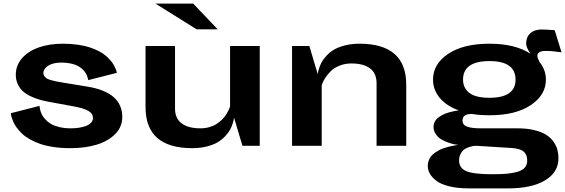

<svg xmlns="http://www.w3.org/2000/svg" viewBox="-20 -811 3144 1068"><path d="M200.2 -222.2Q200.2 -219.7 200.4 -215.1Q200.7 -210.4 204.1 -197.5Q207.5 -184.6 213.4 -172.9Q219.2 -161.1 232.4 -146.7Q245.6 -132.3 263.2 -121.8Q280.8 -111.3 309.6 -104.2Q338.4 -97.2 374 -97.2Q426.8 -97.2 461.9 -112.1Q497.1 -127 497.1 -154.8Q497.1 -179.7 470.9 -194.6Q444.8 -209.5 384.8 -220.2L254.9 -244.1Q225.1 -249.5 201.2 -256.3Q177.2 -263.2 151.4 -275.1Q125.5 -287.1 108.2 -302.7Q90.8 -318.4 79.3 -342Q67.9 -365.7 67.9 -395Q67.9 -448.2 103.3 -488Q138.7 -527.8 197.5 -547.9Q256.3 -567.9 330.1 -567.9Q374.5 -567.9 413.1 -562.3Q451.7 -556.6 479.5 -547.4Q507.3 -538.1 530.8 -525.9Q554.2 -513.7 569.3 -500.2Q584.5 -486.8 595.9 -473.4Q607.4 -460 613.8 -447.8Q620.1 -435.5 624 -426.3Q627.9 -417 628.9 -411.1L629.9 -405.8L470.2 -365.2Q470.2 -367.2 469.7 -370.8Q469.2 -374.5 465.8 -384.5Q462.4 -394.5 457 -403.8Q451.7 -413.1 440.4 -424.3Q429.2 -435.5 414.6 -443.6Q399.9 -451.7 376 -457.3Q352.1 -462.9 323.2 -462.9Q274.4 -462.9 247.8 -445.3Q221.2 -427.7 221.2 -404.8Q221.2 -395 226.6 -387.5Q231.9 -379.9 239.5 -375Q247.1 -370.1 262.5 -365.7Q277.8 -361.3 290.8 -358.6Q303.7 -356 327.1 -352.1L466.8 -329.1Q660.2 -297.4 660.2 -160.2Q660.2 -105.5 621.1 -65.7Q582 -25.9 517.8 -6.3Q453.6 13.2 372.1 13.2Q320.8 13.2 276.9 6.6Q232.9 0 201.7 -11.2Q170.4 -22.5 144.5 -37.1Q118.7 -51.8 102.3 -67.9Q85.9 -84 73.7 -100.1Q61.5 -116.2 55.2 -130.9Q48.8 -145.5 45.2 -156.7Q41.5 -168 41 -174.8L40 -181.2Z M844.7 -791H1054.7L1190.9 -647.9H1073.7ZM953.6 -555.2V-207Q953.6 -152.3 990.2 -124.8Q1026.9 -97.2 1094.7 -97.2Q1121.6 -97.2 1145 -104Q1168.5 -110.8 1184.8 -121.6Q1201.2 -132.3 1214.6 -145.3Q1228 -158.2 1236.1 -171.1Q1244.1 -184.1 1249.8 -194.8Q1255.4 -205.6 1257.3 -212.4L1259.8 -219.2V-555.2H1424.8V0H1328.6L1281.7 -157.2Q1281.2 -153.8 1280.5 -147.7Q1279.8 -141.6 1274.2 -123.8Q1268.6 -106 1260 -89.8Q1251.5 -73.7 1233.4 -54.2Q1215.3 -34.7 1192.1 -20.5Q1168.9 -6.3 1131.8 3.4Q1094.7 13.2 1049.8 13.2Q789.6 13.2 789.6 -214.8V-555.2Z M2074.7 0V-348.1Q2074.7 -402.8 2038.6 -430.4Q2002.4 -458 1934.6 -458Q1897.9 -458 1867.4 -445.3Q1836.9 -432.6 1819.6 -414.8Q1802.2 -397 1790.3 -379.2Q1778.3 -361.3 1773.9 -348.6L1769.5 -335.9V0H1604.5V-555.2H1700.7L1747.6 -397.9Q1748 -401.4 1748.8 -407.5Q1749.5 -413.6 1755.1 -431.4Q1760.7 -449.2 1769.3 -465.1Q1777.8 -481 1795.9 -500.7Q1814 -520.5 1837.2 -534.4Q1860.4 -548.3 1897.5 -558.1Q1934.6 -567.9 1979.5 -567.9Q2239.7 -567.9 2239.7 -339.8V0Z M2704.6 -169.9Q2647.9 -169.9 2607.4 -176.8Q2552.7 -179.2 2552.7 -140.1Q2552.7 -116.7 2577.4 -106.9Q2602.1 -97.2 2653.8 -97.2H2858.4Q2911.1 -97.2 2952.1 -87.2Q2993.2 -77.1 3018.1 -61.3Q3043 -45.4 3058.8 -22.9Q3074.7 -0.5 3080.6 22Q3086.4 44.4 3086.4 69.8Q3086.4 147.5 3012 192.1Q2937.5 236.8 2808.6 236.8H2587.4Q2524.9 236.8 2478.5 225.3Q2432.1 213.9 2407.2 194.6Q2382.3 175.3 2370.8 154.5Q2359.4 133.8 2359.4 110.8Q2359.4 95.2 2365 81.1Q2370.6 66.9 2378.7 56.9Q2386.7 46.9 2400.4 37.8Q2414.1 28.8 2425 22.9Q2436 17.1 2452.9 12Q2469.7 6.8 2478.8 4.4Q2487.8 2 2502.9 -0.7Q2518.1 -3.4 2520.3 -3.7Q2522.5 -3.9 2530.8 -4.9Q2523.4 -5.4 2510.7 -7.6Q2498 -9.8 2476.3 -17.1Q2454.6 -24.4 2436.5 -34.7Q2418.5 -44.9 2405 -63.5Q2391.6 -82 2391.6 -105Q2391.6 -121.6 2399.2 -135.3Q2406.7 -148.9 2419.9 -158.4Q2433.1 -168 2447.5 -174.8Q2461.9 -181.6 2479.2 -186.3Q2496.6 -190.9 2508.1 -193.1Q2519.5 -195.3 2531.7 -196.8Q2462.9 -222.2 2425.8 -266.8Q2388.7 -311.5 2388.7 -368.2Q2388.7 -455.1 2473.1 -511.5Q2557.6 -567.9 2702.6 -567.9Q2844.7 -567.9 2930.7 -512.2Q2906.7 -547.9 2906.7 -567.9Q2906.7 -605 2929.9 -626Q2953.1 -647 2993.7 -647Q3011.7 -647 3065.4 -643.1L3103.5 -520Q3051.3 -527.8 3017.6 -527.8Q2990.2 -527.8 2978.8 -519.8Q2967.3 -511.7 2969 -498.8Q2970.7 -485.8 2981.4 -465.8Q3016.6 -421.9 3016.6 -368.2Q3016.6 -282.2 2932.1 -226.1Q2847.7 -169.9 2704.6 -169.9ZM2555.7 -368.2Q2555.7 -321.8 2590.6 -294.4Q2625.5 -267.1 2702.6 -267.1Q2847.7 -267.1 2847.7 -368.2Q2847.7 -471.2 2702.6 -471.2Q2555.7 -471.2 2555.7 -368.2ZM2825.7 12.2 2630.4 0Q2625.5 0 2618.7 0.5Q2611.8 1 2595.2 5.4Q2578.6 9.8 2566.2 17.6Q2553.7 25.4 2543.7 42.2Q2533.7 59.1 2533.7 82Q2533.7 124 2574.2 141.1Q2614.7 158.2 2717.8 158.2Q2767.1 158.2 2799.6 155.3Q2832 152.3 2859.4 144.3Q2886.7 136.2 2899.7 120.6Q2912.6 105 2912.6 81.1Q2912.6 49.3 2892.8 32.2Q2873 15.1 2825.7 12.2Z"/></svg>

Font: Sporting Grotesque
Style: Bold
Weight: 700
Designer: Lucas LE BIHAN
Foundry: Lucas LE BIHAN
Version: Version 2.002;PS 2.2;hotconv 1.0.88;makeotf.lib2.5.647800